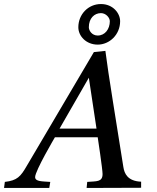

<svg xmlns="http://www.w3.org/2000/svg" viewBox="-44 -930 777 951"><path d="M-24 1H200L205 -29C165 -32 130 -30 130 -53C130 -84 228 -250 228 -250H440C440 -250 464 -92 464 -68C464 -27 433 -33 388 -29L385 1L655 0V-30C588 -33 572 -70 567 -103C535 -307 491 -571 478 -678L421 -672L89 -109C58 -55 41 -36 -20 -29ZM251 -293 396 -545 434 -293ZM344 -795C344 -751 383 -709 440 -709C498 -709 551 -758 551 -825C551 -864 516 -910 456 -910C393 -910 344 -859 344 -795ZM396 -795C396 -839 423 -865 456 -865C481 -865 500 -842 500 -825C500 -786 476 -754 440 -754C411 -754 396 -779 396 -795Z"/></svg>

Font: KpRoman
Style: SemiboldItalic
Weight: 600
Italic angle: -11°
Version: Version 0.66